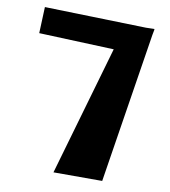

<svg xmlns="http://www.w3.org/2000/svg" viewBox="-84 -827 796 900"><g transform="rotate(10 314.0 -377.0)"><path d="M581 -741 576 -715 463 1H231L409 -616L52 -630L57 -755L540 -742L580 -743V-741Z"/></g></svg>

Font: OpenDyslexic
Style: Bold
Weight: 800
Designer: Abbie Gonzalez
Version: Version 0.920;hotconv 1.0.109;makeotfexe 2.5.65596